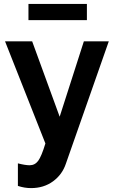

<svg xmlns="http://www.w3.org/2000/svg" viewBox="-20 -736 590 985"><path d="M126 -632.8V-715.8H425.8V-632.8ZM71.8 102.1Q109.9 111.8 131.8 111.8Q159.2 111.8 176 88.9Q192.9 65.9 212.9 0L5.9 -523.9H145L286.1 -137.2L410.2 -523.9H538.1L317.9 104Q299.3 159.7 252 194.3Q204.6 229 139.2 229Q106 229 71.8 217.8Z"/></svg>

Font: Rawline
Style: Bold
Weight: 700
Designer: Matt McInerney, Pablo Impallari, Rodrigo Fuenzalida
Foundry: Matt McInerney, Pablo Impallari, Rodrigo Fuenzalida
Version: Version 4.020;PS 004.020;hotconv 1.0.88;makeotf.lib2.5.64775